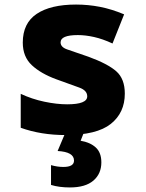

<svg xmlns="http://www.w3.org/2000/svg" viewBox="-20 -583 640 843"><path d="M268 10Q405 10 466.5 -39Q528 -88 528 -172Q528 -237 490.5 -270Q453 -303 368 -334Q304 -356 275 -366Q246 -376 246 -397Q246 -429 322 -429Q355 -429 393 -420.5Q431 -412 474 -392L525 -520Q470 -543 418.5 -553Q367 -563 314 -563Q202 -563 141 -522Q80 -481 80 -396Q80 -334 119.5 -297Q159 -260 227 -235Q293 -211 328 -198.5Q363 -186 363 -160Q363 -125 275 -125Q229 -125 174.5 -136.5Q120 -148 71 -171V-22Q160 10 268 10ZM287 240Q355 240 390 210Q425 180 425 130Q425 87 400.5 64.5Q376 42 334 35L349 -3H268L233 80Q305 84 305 122Q305 150 258 150Q232 150 204 142V229Q240 240 287 240Z"/></svg>

Font: Noto Sans Mono Extra
Style: Regular
Weight: 800
Designer: Monotype Design Team
Foundry: Monotype Imaging Inc.
Version: Version 1.900